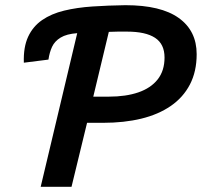

<svg xmlns="http://www.w3.org/2000/svg" viewBox="-20 -721 779 741"><path d="M137 0 278 -593Q237 -590 214 -576Q191 -562 181 -540.5Q171 -519 167 -491L72 -479Q70 -539 88.5 -579Q107 -619 142.5 -643.5Q178 -668 227.5 -680Q277 -692 337 -696Q397 -700 464 -701Q601 -701 670 -651.5Q739 -602 739 -512Q739 -445 713 -395Q687 -345 639 -312Q591 -279 525 -263Q459 -247 378 -247H316L256 0ZM340 -348H400Q466 -348 514 -364.5Q562 -381 588.5 -414.5Q615 -448 615 -499Q615 -551 578.5 -575Q542 -599 470 -599Q452 -599 435 -599Q418 -599 400 -598Z"/></svg>

Font: Ubuntu Sans SemiBold
Style: Italic
Weight: 600
Italic angle: -13.5°
Designer: Dalton Maag Ltd
Foundry: Dalton Maag Ltd
Version: Version 1.006